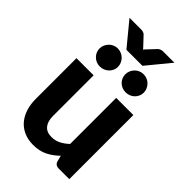

<svg xmlns="http://www.w3.org/2000/svg" viewBox="-263 -988 1092 1092"><g transform="rotate(45 283.0 -441.5)"><path d="M52 0ZM190 -515.5V-188Q190 -145 209.8 -121.2Q229.5 -97.5 268.5 -97.5Q297.5 -97.5 323 -110.2Q348.5 -123 371.5 -145V-515.5H509.5V0H424.5Q398 0 390.5 -24L381.5 -60Q350.5 -29.5 313.8 -10.8Q277 8 226.5 8Q184.5 8 151.8 -6.5Q119 -21 97 -47Q75 -73 63.5 -109Q52 -145 52 -188V-515.5ZM348 -750H219L103 -891H198.5Q207 -891 214.2 -888.2Q221.5 -885.5 225.5 -882L273.5 -831Q276 -828 279.2 -824.8Q282.5 -821.5 285.5 -817.5Q288 -821.5 291 -824.8Q294 -828 297 -831L345 -882Q349 -885 356.5 -888Q364 -891 372 -891H464ZM461.5 -647Q461.5 -632 455.5 -619Q449.5 -606 439.5 -596.2Q429.5 -586.5 415.8 -581Q402 -575.5 386.5 -575.5Q371.5 -575.5 358 -581Q344.5 -586.5 334.5 -596.2Q324.5 -606 318.8 -619Q313 -632 313 -647Q313 -662 318.8 -675.5Q324.5 -689 334.5 -699.2Q344.5 -709.5 358 -715.2Q371.5 -721 386.5 -721Q402 -721 415.8 -715.2Q429.5 -709.5 439.5 -699.2Q449.5 -689 455.5 -675.5Q461.5 -662 461.5 -647ZM254 -647Q254 -632 248 -619Q242 -606 231.8 -596.2Q221.5 -586.5 207.8 -581Q194 -575.5 178.5 -575.5Q164 -575.5 150.8 -581Q137.5 -586.5 127.5 -596.2Q117.5 -606 111.5 -619Q105.5 -632 105.5 -647Q105.5 -662 111.5 -675.5Q117.5 -689 127.5 -699.2Q137.5 -709.5 150.8 -715.2Q164 -721 178.5 -721Q194 -721 207.8 -715.2Q221.5 -709.5 231.8 -699.2Q242 -689 248 -675.5Q254 -662 254 -647Z"/></g></svg>

Font: Lato Heavy
Style: Regular
Weight: 800
Designer: Lukasz Dziedzic
Foundry: tyPoland Lukasz Dziedzic
Version: Version 2.007; 2014-02-27